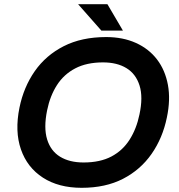

<svg xmlns="http://www.w3.org/2000/svg" viewBox="-20 -887 853 917"><path d="M370 10Q260 10 185 -38.5Q110 -87 80 -173.5Q50 -260 73 -373Q93 -471 146 -547Q199 -623 284.5 -666.5Q370 -710 487 -710Q567 -710 629 -682Q691 -654 730 -603Q769 -552 782 -481.5Q795 -411 777 -326Q757 -228 704 -152Q651 -76 567.5 -33Q484 10 370 10ZM379 -111Q458 -111 512 -139.5Q566 -168 599 -220Q632 -272 646 -340Q664 -423 646.5 -478.5Q629 -534 584 -561.5Q539 -589 472 -589Q394 -589 339.5 -560.5Q285 -532 252 -480.5Q219 -429 205 -360Q188 -277 205 -221.5Q222 -166 267 -138.5Q312 -111 379 -111ZM567 -741H464L353 -867H493Z"/></svg>

Font: REM Medium
Style: Italic
Weight: 500
Italic angle: -11°
Designer: Octavio Pardo
Foundry: Ashler Design
Version: Version 1.005;gftools[0.9.28]